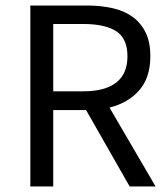

<svg xmlns="http://www.w3.org/2000/svg" viewBox="-20 -676 609 696"><path d="M90 0V-656H295Q345 -656 387.5 -646.5Q430 -637 460.5 -615Q491 -593 508 -558Q525 -523 525 -472Q525 -395 485 -349Q445 -303 377 -286L544 0H450L292 -277H173V0ZM173 -345H283Q360 -345 401 -376.5Q442 -408 442 -472Q442 -537 401 -563Q360 -589 283 -589H173Z"/></svg>

Font: Giro Regular
Style: Regular
Weight: 400
Designer: Paul D. Hunt
Foundry: Adobe Systems Incorporated
Version: Version 1.000;PS 1.0;hotconv 1.0.88;makeotf.lib2.5.647800